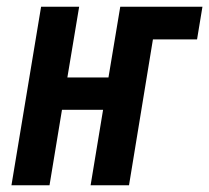

<svg xmlns="http://www.w3.org/2000/svg" viewBox="-20 -550 621 570"><path d="M14 0H127L164 -224H286L249 0H363L434 -433H565L581 -530H337L302 -320H180L215 -530H102Z"/></svg>

Font: Iosevka Sparkle Semibold
Style: Italic
Weight: 600
Italic angle: -9°
Designer: Belleve Invis
Foundry: Belleve Invis
Version: Version 4.5.0; ttfautohint (v1.8.3)